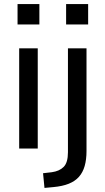

<svg xmlns="http://www.w3.org/2000/svg" viewBox="-20 -728 513 941"><path d="M66 -608V-708H173V-608ZM74 0V-491H165V0ZM304 -608V-708H412V-608ZM198 193 191 121 234 116Q271 111 292 90Q313 69 313 18V-491H404V12Q404 54 395 85.5Q386 117 367 138.5Q348 160 317 172.5Q286 185 241 189Z"/></svg>

Font: Nunito Sans 10pt SemiCondensed Medium
Style: Regular
Weight: 500
Width: 4
Designer: Vernon Adams
Foundry: Vernon Adams
Version: Version 3.101;gftools[0.9.27]